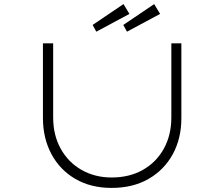

<svg xmlns="http://www.w3.org/2000/svg" viewBox="-20 -912 1097 939"><path d="M526 7Q424 7 348.5 -37Q273 -81 231.5 -158.5Q190 -236 190 -335V-700H240V-338Q240 -251 277 -184.5Q314 -118 379 -81Q444 -44 526 -44Q613 -44 678.5 -81Q744 -118 781 -184.5Q818 -251 818 -338V-700H867V-334Q867 -235 825 -158Q783 -81 706.5 -37Q630 7 526 7ZM451 -757 433 -790 584 -892 613 -844ZM601 -757 583 -790 734 -892 763 -844Z"/></svg>

Font: Lexend Zetta ExtraLight
Style: Regular
Weight: 250
Version: Version 1.007